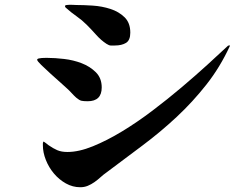

<svg xmlns="http://www.w3.org/2000/svg" viewBox="-20 -757 1040 806"><path d="M462 -566Q451 -566 444.5 -566Q438 -566 427 -573Q404 -588 384 -610.5Q364 -633 344 -653Q324 -673 301 -689Q278 -705 257 -724Q255 -726 254 -727Q253 -728 253 -732Q253 -735 259.5 -736Q266 -737 274 -737Q282 -737 289.5 -736.5Q297 -736 300 -736Q330 -736 369 -733.5Q408 -731 443.5 -719.5Q479 -708 503 -684.5Q527 -661 527 -620Q527 -588 509 -577Q491 -566 462 -566ZM945 -564Q904 -475 846.5 -402Q789 -329 721.5 -266Q654 -203 578.5 -146.5Q503 -90 427 -33Q414 -24 402 -13Q390 -2 376.5 7.5Q363 17 348.5 23Q334 29 317 29Q285 29 256.5 13Q228 -3 206.5 -28.5Q185 -54 172.5 -85.5Q160 -117 160 -147Q160 -152 160 -155.5Q160 -159 163 -163Q168 -160 173 -156Q178 -152 183 -148Q203 -134 220.5 -126.5Q238 -119 263 -119Q311 -119 370 -143Q429 -167 492.5 -205.5Q556 -244 620 -292.5Q684 -341 742.5 -390.5Q801 -440 851.5 -486Q902 -532 937 -565L944 -567ZM348 -332Q331 -332 322 -334Q313 -336 300 -347Q290 -356 281 -366Q272 -376 262 -385Q256 -391 235.5 -409Q215 -427 193 -447Q171 -467 153.5 -484Q136 -501 136 -506Q136 -510 142 -511.5Q148 -513 155.5 -513.5Q163 -514 170 -514Q177 -514 180 -514Q210 -514 249 -509.5Q288 -505 323 -491.5Q358 -478 382.5 -453.5Q407 -429 407 -390Q407 -332 348 -332Z"/></svg>

Font: SoukouMincho
Style: Regular
Weight: 400
Designer: Dr. Ken Lunde (project architect, glyph set definition & overall production); Masataka HATTORI  (production & ideograph 
Foundry: Adobe Systems Incorporated
Version: Version 1.00